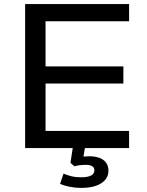

<svg xmlns="http://www.w3.org/2000/svg" viewBox="-20 -725 718 940"><path d="M103 0V-705H612V-621H203V-400H584V-316H203V-84H612V0ZM378 195Q349 195 321 189.5Q293 184 274 175L291 125Q313 134 332 138.5Q351 143 377 143Q409 143 425.5 134.5Q442 126 442 109Q442 95 431 88.5Q420 82 398 82Q386 82 372.5 83.5Q359 85 344 89L325 72L339 -20H399L386 57L358 48Q374 43 388.5 41.5Q403 40 416 40Q444 40 465.5 47.5Q487 55 499 71Q511 87 511 111Q511 137 494.5 156Q478 175 448.5 185Q419 195 378 195Z"/></svg>

Font: Nunito Sans 10pt SemiExpanded Medium
Style: Regular
Weight: 500
Width: 6
Designer: Vernon Adams
Foundry: Vernon Adams
Version: Version 3.101;gftools[0.9.27]